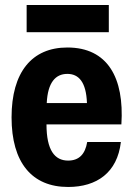

<svg xmlns="http://www.w3.org/2000/svg" viewBox="-20 -734 538 764"><path d="M86 -606H413V-714H86ZM251 10C365 10 447 -47 461 -169H327C319 -121 295 -95 251 -95C198 -95 165 -136 165 -239H463C475 -425 408 -545 248 -545C107 -545 26 -447 26 -267C26 -87 107 10 251 10ZM248 -440C293 -440 323 -408 326 -324H166C170 -406 201 -440 248 -440Z"/></svg>

Font: Mona Sans SemiCondensed
Style: Bold
Weight: 700
Width: 4
Designer: Deni Anggara
Foundry: GitHub
Version: Version 2.000